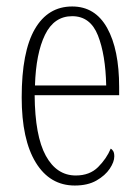

<svg xmlns="http://www.w3.org/2000/svg" viewBox="-20 -563 430 593"><path d="M211 10Q134 10 90.5 -61Q47 -132 47 -262Q47 -403 87.5 -473Q128 -543 203 -543Q274 -543 311 -476.5Q348 -410 348 -294V-269H87Q88 -143 121.5 -82Q155 -21 214 -21Q257 -21 283 -47Q309 -73 322 -104Q326 -102 329.5 -96.5Q333 -91 333 -80Q333 -63 319 -42Q305 -21 278 -5.5Q251 10 211 10ZM308 -299Q306 -394 282.5 -453.5Q259 -513 203 -513Q147 -513 119 -455.5Q91 -398 88 -299Z"/></svg>

Font: Noto Serif Hebrew ExtraCondensed ExtraLight
Style: Regular
Weight: 200
Width: 2
Designer: Monotype Design Team
Foundry: Monotype Imaging Inc.
Version: Version 2.004; ttfautohint (v1.8.4.7-5d5b)